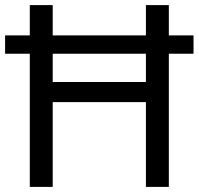

<svg xmlns="http://www.w3.org/2000/svg" viewBox="-20 -734 781 754"><path d="M97 0H187V-333H553V0H643V-523H740V-595H643V-714H553V-595H187V-714H97V-595H0V-523H97ZM187 -412V-523H553V-412Z"/></svg>

Font: Noto Sans Cuneiform
Style: Regular
Weight: 400
Designer: Monotype Design Team
Foundry: Monotype Imaging Inc.
Version: Version 2.001